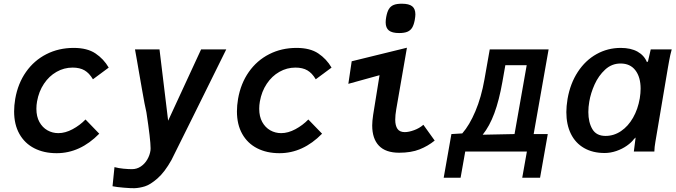

<svg xmlns="http://www.w3.org/2000/svg" viewBox="-20 -816 3640 1034"><path d="M56 -216Q56 -247.5 62 -283.5Q76.5 -366.5 120 -428.5Q163.5 -490.5 229.8 -524.2Q296 -558 377 -558Q450 -558 494.2 -528.2Q538.5 -498.5 565.5 -452L480.5 -389Q461 -422 435.5 -437Q410 -452 371 -452Q325 -452 284.8 -429.2Q244.5 -406.5 216.8 -365Q189 -323.5 179.5 -269.5Q176 -250 176 -230Q176 -188.5 192.2 -159Q208.5 -129.5 235.5 -114.2Q262.5 -99 294 -99Q331.5 -99 371 -120.2Q410.5 -141.5 440.5 -172.5L514.5 -96Q411.5 9 285 9Q216.5 9 164.8 -17.5Q113 -44 84.5 -94.8Q56 -145.5 56 -216Z M690.5 95Q717 95 738.5 80.5Q760 66 773.5 42.5Q787 19 790.5 -6.5Q791 -9.5 791 -17.5Q791 -63.5 768.5 -211Q759.5 -248.5 744.8 -334.2Q730 -420 726.5 -439Q722.5 -462.5 717.5 -491.2Q712.5 -520 707 -550H839L885.5 -166L1063 -550H1198.5Q1180 -511.5 1020.5 -190Q919.5 11.5 903.5 45.5Q866.5 111.5 828 145Q789.5 178.5 760.5 187.5Q731.5 196.5 704 197.5Q686.5 198 647 194.8Q607.5 191.5 586 187L596.5 84Q618.5 90 645 92.5Q671.5 95 690.5 95Z M1256 -216Q1256 -247.5 1262 -283.5Q1276.5 -366.5 1320 -428.5Q1363.5 -490.5 1429.8 -524.2Q1496 -558 1577 -558Q1650 -558 1694.2 -528.2Q1738.5 -498.5 1765.5 -452L1680.5 -389Q1661 -422 1635.5 -437Q1610 -452 1571 -452Q1525 -452 1484.8 -429.2Q1444.5 -406.5 1416.8 -365Q1389 -323.5 1379.5 -269.5Q1376 -250 1376 -230Q1376 -188.5 1392.2 -159Q1408.5 -129.5 1435.5 -114.2Q1462.5 -99 1494 -99Q1531.5 -99 1571 -120.2Q1610.5 -141.5 1640.5 -172.5L1714.5 -96Q1611.5 9 1485 9Q1416.5 9 1364.8 -17.5Q1313 -44 1284.5 -94.8Q1256 -145.5 1256 -216Z M1984.5 -140.5Q1984.5 -163 1989.5 -197L2024 -411L1856 -364.5L1874 -486L2171.5 -559L2114 -227.5Q2108.5 -196 2108.5 -171.5Q2108.5 -139.5 2120.5 -122Q2132.5 -104.5 2160 -104.5Q2181.5 -104.5 2210.2 -115Q2239 -125.5 2260 -144L2321 -59Q2285 -29.5 2239.5 -11.5Q2194 6.5 2129.5 6.5Q2057 6.5 2020.8 -31.2Q1984.5 -69 1984.5 -140.5ZM2057 -695.5Q2057 -708.5 2060 -725Q2065 -752 2074.2 -767.2Q2083.5 -782.5 2099.8 -789.2Q2116 -796 2144 -796Q2182.5 -796 2199.8 -782.2Q2217 -768.5 2217 -738.5Q2217 -727.5 2213.5 -707.5Q2208.5 -681.5 2199.5 -666.8Q2190.5 -652 2174 -645Q2157.5 -638 2129.5 -638Q2091.5 -638 2074.2 -652Q2057 -666 2057 -695.5Z M2411 -94 2469.5 -97.5Q2508.5 -142 2540.2 -217Q2572 -292 2589 -388.5L2617.5 -550H2934.5L2854 -94H2930L2888.5 141H2792.5L2817.5 0H2485.5L2460.5 141H2369.5ZM2751 -94 2816.5 -465H2701.5L2685.5 -374.5Q2668 -275.5 2642.2 -206Q2616.5 -136.5 2579.5 -90.5Z M3030 -212.5Q3030 -243 3036.5 -283.5Q3051 -366.5 3091.8 -428.8Q3132.5 -491 3192.5 -524.5Q3252.5 -558 3323 -558Q3377.5 -558 3413.5 -537.8Q3449.5 -517.5 3464 -481.5L3469.5 -485L3484.5 -550H3597.5Q3589 -519.5 3583.5 -487.8Q3578 -456 3577 -451.5L3512 -66.5L3509.5 -52Q3504.5 -24 3504 0H3393.5Q3398.5 -43 3401.5 -63L3403 -75.5L3394 -67Q3381 -49 3356.2 -31.5Q3331.5 -14 3299.8 -3Q3268 8 3236 8Q3172 8 3125.5 -18.8Q3079 -45.5 3054.5 -95.2Q3030 -145 3030 -212.5ZM3425.5 -286.5Q3430 -314.5 3430 -338.5Q3430 -400.5 3402 -437.2Q3374 -474 3322 -474Q3274.5 -474 3239 -441.2Q3203.5 -408.5 3182.2 -361.2Q3161 -314 3153.5 -268.5Q3148.5 -240 3148.5 -212.5Q3148.5 -157.5 3170 -120.8Q3191.5 -84 3241 -84Q3286 -84 3324.5 -110Q3363 -136 3389.2 -182Q3415.5 -228 3425.5 -286.5Z"/></svg>

Font: JuliaMono BoldItalic
Style: Regular
Weight: 700
Italic angle: -9°
Monospace: yes
Designer: cormullion
Foundry: corm
Version: Version 0.049; ttfautohint (v1.8.4)